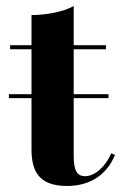

<svg xmlns="http://www.w3.org/2000/svg" viewBox="-20 -610 409 637"><path d="M9.5 -297.5V-284.5H84.5V-116C84.5 -46 105.5 7 202.5 7C284 7 336.5 -35 361.5 -96L349 -101.5C329 -54.5 293 -25.5 262.5 -25.5C235 -25.5 224.5 -44.5 224.5 -94.5V-284.5H340V-297.5H224.5V-446.5H331.5V-460H224.5V-590C189.5 -570 129.5 -560 84.5 -560V-460H13.5V-446.5H84.5V-297.5Z"/></svg>

Font: Bodoni* 16pt
Style: Bold
Weight: 700
Version: Version 2.3